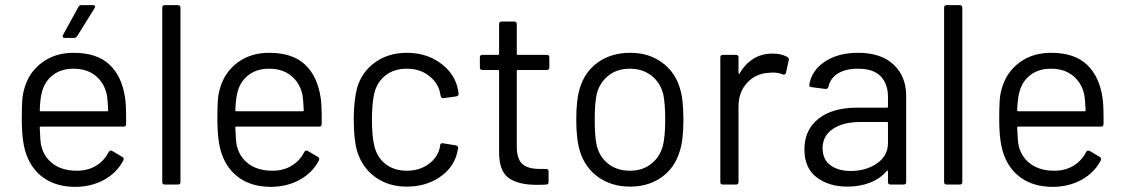

<svg xmlns="http://www.w3.org/2000/svg" viewBox="-20 -720 4386 749"><path d="M472 -268V-236Q472 -226 462 -226H139Q135 -226 135 -222Q137 -167 141 -151Q152 -106 188 -80Q224 -54 280 -54Q322 -54 354 -73Q386 -92 404 -127Q410 -136 418 -131L457 -108Q465 -103 461 -94Q436 -46 386 -18.5Q336 9 271 9Q200 8 152 -25Q104 -58 83 -117Q65 -165 65 -255Q65 -297 66.5 -323.5Q68 -350 74 -371Q91 -436 142.5 -475Q194 -514 267 -514Q358 -514 407 -468Q456 -422 468 -338Q472 -310 472 -268ZM143 -358Q137 -337 135 -290Q135 -286 139 -286H398Q402 -286 402 -290Q400 -335 396 -354Q385 -399 351.5 -425.5Q318 -452 267 -452Q218 -452 185.5 -426.5Q153 -401 143 -358ZM226 -584 286 -693Q289 -700 298 -700H343Q349 -700 350.5 -696.5Q352 -693 349 -688L281 -579Q276 -572 269 -572H233Q227 -572 225 -575.5Q223 -579 226 -584Z M613 -10V-690Q613 -700 623 -700H674Q684 -700 684 -690V-10Q684 0 674 0H623Q613 0 613 -10Z M1235 -268V-236Q1235 -226 1225 -226H902Q898 -226 898 -222Q900 -167 904 -151Q915 -106 951 -80Q987 -54 1043 -54Q1085 -54 1117 -73Q1149 -92 1167 -127Q1173 -136 1181 -131L1220 -108Q1228 -103 1224 -94Q1199 -46 1149 -18.5Q1099 9 1034 9Q963 8 915 -25Q867 -58 846 -117Q828 -165 828 -255Q828 -297 829.5 -323.5Q831 -350 837 -371Q854 -436 905.5 -475Q957 -514 1030 -514Q1121 -514 1170 -468Q1219 -422 1231 -338Q1235 -310 1235 -268ZM906 -358Q900 -337 898 -290Q898 -286 902 -286H1161Q1165 -286 1165 -290Q1163 -335 1159 -354Q1148 -399 1114.5 -425.5Q1081 -452 1030 -452Q981 -452 948.5 -426.5Q916 -401 906 -358Z M1373 -131Q1360 -175 1360 -255Q1360 -327 1373 -377Q1391 -439 1443 -476.5Q1495 -514 1567 -514Q1640 -514 1693.5 -477Q1747 -440 1763 -385Q1768 -367 1769 -355V-353Q1769 -346 1760 -344L1710 -337H1708Q1701 -337 1699 -346L1696 -361Q1687 -399 1652 -425.5Q1617 -452 1567 -452Q1517 -452 1483.5 -425.5Q1450 -399 1440 -355Q1431 -317 1431 -254Q1431 -188 1440 -152Q1450 -107 1483.5 -80.5Q1517 -54 1567 -54Q1616 -54 1651.5 -79.5Q1687 -105 1696 -145V-149L1697 -153Q1698 -163 1709 -161L1758 -153Q1768 -151 1767 -142L1763 -122Q1748 -64 1694 -28Q1640 8 1567 8Q1495 8 1443.5 -29.5Q1392 -67 1373 -131Z M2113 -447H2000Q1996 -447 1996 -443V-148Q1996 -100 2017.5 -80.5Q2039 -61 2085 -61H2110Q2120 -61 2120 -51V-10Q2120 0 2110 0Q2098 1 2073 1Q2001 1 1964 -26Q1927 -53 1927 -126V-443Q1927 -447 1923 -447H1862Q1852 -447 1852 -457V-496Q1852 -506 1862 -506H1923Q1927 -506 1927 -510V-626Q1927 -636 1937 -636H1986Q1996 -636 1996 -626V-510Q1996 -506 2000 -506H2113Q2123 -506 2123 -496V-457Q2123 -447 2113 -447Z M2242 -131Q2228 -177 2228 -254Q2228 -331 2242 -376Q2261 -440 2313 -477Q2365 -514 2439 -514Q2510 -514 2561.5 -477Q2613 -440 2632 -377Q2646 -334 2646 -254Q2646 -173 2632 -131Q2613 -66 2561.5 -29Q2510 8 2438 8Q2366 8 2314 -29Q2262 -66 2242 -131ZM2566 -152Q2575 -188 2575 -253Q2575 -319 2567 -354Q2555 -399 2520.5 -425.5Q2486 -452 2437 -452Q2388 -452 2354 -425.5Q2320 -399 2308 -354Q2300 -319 2300 -253Q2300 -187 2308 -152Q2319 -107 2353.5 -80.5Q2388 -54 2438 -54Q2486 -54 2520 -80.5Q2554 -107 2566 -152Z M3051 -498Q3059 -494 3057 -485L3046 -436Q3043 -426 3033 -430Q3016 -437 2994 -437L2981 -436Q2929 -434 2895 -397.5Q2861 -361 2861 -305V-10Q2861 0 2851 0H2800Q2790 0 2790 -10V-496Q2790 -506 2800 -506H2851Q2861 -506 2861 -496V-435Q2861 -432 2862.5 -431.5Q2864 -431 2865 -433Q2886 -470 2918.5 -490.5Q2951 -511 2994 -511Q3027 -511 3051 -498Z M3515 -346V-10Q3515 0 3505 0H3454Q3444 0 3444 -10V-51Q3444 -53 3442.5 -54Q3441 -55 3439 -53Q3414 -23 3374 -7.5Q3334 8 3285 8Q3214 8 3166 -28Q3118 -64 3118 -138Q3118 -213 3172.5 -256.5Q3227 -300 3324 -300H3440Q3444 -300 3444 -304V-342Q3444 -393 3415.5 -422.5Q3387 -452 3327 -452Q3279 -452 3249 -433.5Q3219 -415 3212 -382Q3209 -372 3200 -373L3146 -380Q3135 -382 3137 -388Q3145 -444 3197 -479Q3249 -514 3327 -514Q3417 -514 3466 -468Q3515 -422 3515 -346ZM3444 -162V-240Q3444 -244 3440 -244H3335Q3269 -244 3229 -217Q3189 -190 3189 -142Q3189 -98 3219.5 -75.5Q3250 -53 3299 -53Q3358 -53 3401 -82.5Q3444 -112 3444 -162Z M3663 -10V-690Q3663 -700 3673 -700H3724Q3734 -700 3734 -690V-10Q3734 0 3724 0H3673Q3663 0 3663 -10Z M4285 -268V-236Q4285 -226 4275 -226H3952Q3948 -226 3948 -222Q3950 -167 3954 -151Q3965 -106 4001 -80Q4037 -54 4093 -54Q4135 -54 4167 -73Q4199 -92 4217 -127Q4223 -136 4231 -131L4270 -108Q4278 -103 4274 -94Q4249 -46 4199 -18.5Q4149 9 4084 9Q4013 8 3965 -25Q3917 -58 3896 -117Q3878 -165 3878 -255Q3878 -297 3879.5 -323.5Q3881 -350 3887 -371Q3904 -436 3955.5 -475Q4007 -514 4080 -514Q4171 -514 4220 -468Q4269 -422 4281 -338Q4285 -310 4285 -268ZM3956 -358Q3950 -337 3948 -290Q3948 -286 3952 -286H4211Q4215 -286 4215 -290Q4213 -335 4209 -354Q4198 -399 4164.5 -425.5Q4131 -452 4080 -452Q4031 -452 3998.5 -426.5Q3966 -401 3956 -358Z"/></svg>

Font: Barlow
Style: Regular
Weight: 400
Designer: Jeremy Tribby
Foundry: Tribby Type
Version: Version 1.408;December 10, 2018;FontCreator 11.5.0.2430 64-b